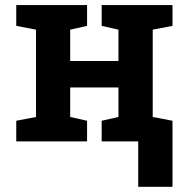

<svg xmlns="http://www.w3.org/2000/svg" viewBox="-20 -548 729 744"><path d="M43 0V-80.1L119.6 -94.7V-433.1L43 -447.8V-528.3H317.4V-447.8L252 -433.1V-311.5H439V-433.1L374 -447.8V-528.3H648.4V-447.8L571.8 -433.1V-94.7L648.4 -80.1V0H374V-80.1L439 -94.7V-209H252V-94.7L317.4 -80.1V0ZM515.6 175.8V-73.7H648.4V175.8Z"/></svg>

Font: Roboto Slab SemiBold
Style: Regular
Weight: 600
Designer: Google
Version: Version 2.001; ttfautohint (v1.8.3)